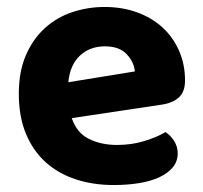

<svg xmlns="http://www.w3.org/2000/svg" viewBox="-20 -516 583 551"><path d="M186 -177Q200 -135 235 -117.5Q270 -100 316 -100Q358 -100 395 -111.5Q432 -123 455 -137Q470 -127 480 -111Q490 -95 490 -76Q490 -53 476 -36Q462 -19 437.5 -7.5Q413 4 379.5 9.5Q346 15 306 15Q247 15 197 -1.5Q147 -18 111 -50.5Q75 -83 54.5 -132Q34 -181 34 -247Q34 -311 54.5 -358Q75 -405 109.5 -436Q144 -467 188.5 -481.5Q233 -496 280 -496Q331 -496 373.5 -480.5Q416 -465 446.5 -437Q477 -409 494 -370Q511 -331 511 -285Q511 -253 494 -237Q477 -221 446 -216ZM281 -383Q238 -383 209.5 -356.5Q181 -330 176 -280L367 -311Q365 -337 344 -360Q323 -383 281 -383Z"/></svg>

Font: Baloo Tammudu 2
Style: Bold
Weight: 700
Designer: Maithili Shingre, Omkar Shende and Ek Type
Foundry: Ek Type
Version: Version 1.640;hotconv 1.0.111;makeotfexe 2.5.65597; ttfautoh